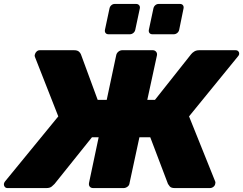

<svg xmlns="http://www.w3.org/2000/svg" viewBox="-35 -955 1235 975"><path d="M1161 -700Q1171 -700 1176 -693.5Q1181 -687 1179 -678Q1177 -672 1172 -667L925 -364L1058 -33Q1060 -28 1058 -22Q1057 -13 1049 -6.5Q1041 0 1031 0H852Q834 0 827 -8.5Q820 -17 818 -21L728 -258H673L623 -26Q622 -14 612.5 -7Q603 0 593 0H438Q427 0 421 -7Q415 -14 417 -26L466 -258H432L242 -21Q238 -17 228.5 -8.5Q219 0 201 0H3Q-6 0 -11 -6.5Q-16 -13 -15 -22Q-14 -25 -13 -28Q-12 -31 -10 -33L261 -364L142 -667Q140 -673 142 -678Q144 -687 151 -693.5Q158 -700 167 -700H341Q357 -700 365 -693.5Q373 -687 376 -679L461 -448H507L555 -674Q557 -685 566 -692.5Q575 -700 586 -700H741Q751 -700 757.5 -692.5Q764 -685 762 -674L713 -448H752L935 -679Q941 -687 951.5 -693.5Q962 -700 977 -700ZM739 -781Q729 -781 724 -787.5Q719 -794 721 -804L744 -912Q746 -922 753.5 -928.5Q761 -935 771 -935H879Q889 -935 894 -928.5Q899 -922 897 -912L875 -804Q873 -794 865 -787.5Q857 -781 847 -781ZM516 -781Q506 -781 501 -787.5Q496 -794 498 -804L521 -912Q523 -922 530.5 -928.5Q538 -935 548 -935H656Q666 -935 671.5 -928.5Q677 -922 675 -912L652 -804Q650 -794 642 -787.5Q634 -781 624 -781Z"/></svg>

Font: Rubik Light ExtraBold
Style: Italic
Weight: 800
Italic angle: -12°
Version: Version 2.104